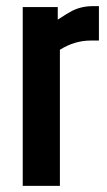

<svg xmlns="http://www.w3.org/2000/svg" viewBox="-20 -605 347 625"><path d="M282 -585H302V-473H275Q223 -473 175 -443V0H54V-582H168V-541Q197 -560 208 -566Q241 -585 282 -585Z"/></svg>

Font: Khand SemiBold
Style: Regular
Weight: 600
Designer: Devanagari: Sanchit Sawaria, Jyotish Sonowal; Latin: Satya Rajpurohit
Foundry: Indian Type Foundry
Version: Version 1.101;PS 1.0;hotconv 1.0.78;makeotf.lib2.5.61930; tt